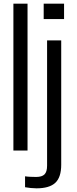

<svg xmlns="http://www.w3.org/2000/svg" viewBox="-20 -820 422 1046"><path d="M53 0V-800H130V0ZM218 -716V-800H329V-716ZM178.5 206Q164.5 206 147 204.2Q129.5 202.5 116.5 200V140.5Q128.5 142.5 145.2 143.2Q162 144 177 144Q208.5 144 222.5 130Q236.5 116 236.5 82.5V-600H313.5V77.5Q313.5 146 281.2 176Q249 206 178.5 206Z"/></svg>

Font: Big Shoulders Stencil Display Medium
Style: Regular
Weight: 500
Designer: Patric King
Foundry: XO Type Co
Version: Version 1.000